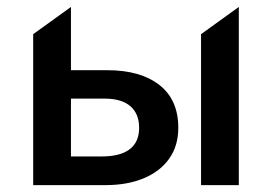

<svg xmlns="http://www.w3.org/2000/svg" viewBox="-20 -539 792 559"><path d="M76.6 0V-439.5L186.6 -518.8V-83.5H275.9Q330.2 -83.5 357.6 -104.5Q385.1 -125.5 385.1 -166.9Q385.1 -207.8 359.5 -229.8Q333.9 -251.9 284.6 -251.9H171.7V-334.6H292.8Q388.9 -334.6 444 -291.6Q499.1 -248.6 499.1 -166.9Q499.1 -114.4 472.6 -77.1Q446.2 -39.8 398.4 -19.9Q350.6 0 286.6 0ZM565.3 0V-439.5L675.3 -518.8V0Z"/></svg>

Font: Geologica-Sharp
Style: Regular
Weight: 100
Designer: Sindre Bremnes, Frode Helland
Foundry: Monokrom Skriftforlag AS
Version: Version 1.010;gftools[0.9.28]